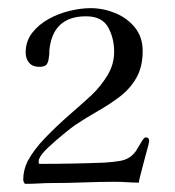

<svg xmlns="http://www.w3.org/2000/svg" viewBox="-20 -824 430 471"><path d="M346 -478Q346 -477 345 -473Q344 -469 344 -468Q343 -465 339.5 -451.5Q336 -438 331.5 -421.5Q327 -405 324 -392.5Q321 -380 321 -380V-376Q306 -376 291.5 -377Q277 -378 262 -378Q224 -378 185 -376.5Q146 -375 108 -375Q92 -375 75.5 -374Q59 -373 43 -373Q40 -373 38.5 -377Q37 -381 37 -383Q37 -407 48 -429Q63 -457 91 -486Q119 -515 150 -542Q181 -569 205 -591Q227 -612 243.5 -639Q260 -666 260 -697Q260 -731 245 -757.5Q230 -784 191 -784Q109 -784 101 -700Q101 -696 101 -692.5Q101 -689 100 -685Q99 -672 94.5 -666Q90 -660 76 -660Q60 -660 51.5 -670Q43 -680 43 -695Q43 -723 59 -743.5Q75 -764 99.5 -777.5Q124 -791 151.5 -797.5Q179 -804 202 -804Q233 -804 262.5 -792Q292 -780 311 -756.5Q330 -733 330 -699Q330 -660 314.5 -633Q299 -606 274 -587Q249 -568 220 -551.5Q191 -535 164 -517Q154 -510 134.5 -494Q115 -478 97.5 -461.5Q80 -445 76 -434Q75 -432 75 -429Q75 -426 75 -424Q75 -422 78 -422Q157 -422 235 -425Q255 -426 275.5 -429.5Q296 -433 309 -448Q313 -452 318 -461Q323 -470 328.5 -478.5Q334 -487 337 -487Q346 -487 346 -478Z"/></svg>

Font: Kaisei Decol Medium
Style: Regular
Weight: 500
Designer: Font-Kai, 金井和夫
Foundry: KAZUO KANAI
Version: Version 5.003